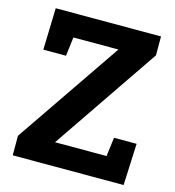

<svg xmlns="http://www.w3.org/2000/svg" viewBox="-106 -801 812 891"><g transform="rotate(15 299.5 -355.5)"><path d="M36.1 0V-93.8L382.8 -601.1H166.5L155.3 -510.3H46.4L52.2 -710.9H558.1V-620.1L210 -109.4H457.5L469.2 -200.2H577.6L568.8 0Z"/></g></svg>

Font: Roboto Slab
Style: Bold
Weight: 700
Designer: Google
Version: Version 2.000; ttfautohint (v1.8.1.43-b0c9)